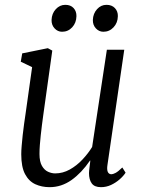

<svg xmlns="http://www.w3.org/2000/svg" viewBox="-20 -765 584 795"><path d="M185.5 10Q153 10 126.2 -2.2Q99.5 -14.5 83.8 -44Q68 -73.5 68 -126.5Q68 -141.5 69.8 -162Q71.5 -182.5 74 -205.8Q76.5 -229 79.8 -252.2Q83 -275.5 86 -295L113 -487L66 -509.5L72 -544L178 -565.5L196.5 -555.5L159.5 -291Q156.5 -270 153.8 -248.2Q151 -226.5 148.8 -205.5Q146.5 -184.5 145 -164.8Q143.5 -145 143.5 -127.5Q143.5 -95.5 153.8 -78Q164 -60.5 179 -53.8Q194 -47 208.5 -47Q240 -47 268.8 -63Q297.5 -79 321.2 -104.2Q345 -129.5 361.5 -156.5L422.5 -559H494.5L425 -82.5Q422 -63.5 426.2 -53.5Q430.5 -43.5 441.5 -43.5Q447.5 -43.5 458 -48.8Q468.5 -54 486.5 -71.5L500 -50Q491 -36 475.2 -22.2Q459.5 -8.5 439.8 0.8Q420 10 398 10Q371 10 359.8 -5.8Q348.5 -21.5 348.5 -48.5Q348.5 -53 349.2 -59.5Q350 -66 350.8 -73.2Q351.5 -80.5 352.5 -87.2Q353.5 -94 354 -100H352.5Q335 -74.5 315.8 -54.2Q296.5 -34 276 -19.5Q255.5 -5 232.8 2.5Q210 10 185.5 10ZM237 -633.5Q219 -633.5 206 -647.5Q193 -661.5 193.5 -682.5Q194.5 -709 211 -727Q227.5 -745 250.5 -745Q272.5 -745 284.8 -731.5Q297 -718 296.5 -698Q296 -670.5 279 -652Q262 -633.5 237 -633.5ZM408 -633.5Q390 -633.5 377 -647.5Q364 -661.5 364.5 -682.5Q365.5 -709 381.8 -727Q398 -745 421 -745Q443 -745 455.8 -731.5Q468.5 -718 468 -698Q467.5 -670.5 450.2 -652Q433 -633.5 408 -633.5Z"/></svg>

Font: Merriweather 24pt SemiCondensed Light
Style: Italic
Weight: 300
Width: 4
Italic angle: -7.8°
Designer: Eben Sorkin
Foundry: Eben Sorkin
Version: Version 2.101